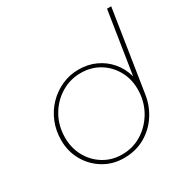

<svg xmlns="http://www.w3.org/2000/svg" viewBox="-168 -876 1008 1034"><g transform="rotate(-30 336.0 -358.5)"><path d="M313 13Q243 13 187 -21Q131 -55 98.5 -112Q66 -169 66 -239Q66 -299 87 -350.5Q108 -402 145.5 -440.5Q183 -479 232 -501Q281 -523 337 -523Q395 -523 443 -500.5Q491 -478 524.5 -438.5Q558 -399 573 -346H574L634 -730H660L582 -229Q572 -161 535.5 -106Q499 -51 442 -19Q385 13 313 13ZM313 -9Q380 -9 434 -42Q488 -75 522 -131Q556 -187 560 -255Q564 -326 535 -381.5Q506 -437 454.5 -469Q403 -501 337 -501Q270 -501 214 -466.5Q158 -432 124.5 -373Q91 -314 91 -240Q91 -176 120 -123.5Q149 -71 199.5 -40Q250 -9 313 -9Z"/></g></svg>

Font: MuseoModerno Thin
Style: Italic
Weight: 100
Italic angle: -9°
Designer: Pablo Cosgaya, Héctor Gatti, Marcela Romero, and the Authors of The MuseoModerno Project.
Foundry: Omnibus-Type Team
Version: Version 1.003